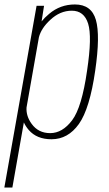

<svg xmlns="http://www.w3.org/2000/svg" viewBox="-74 -621 490 861"><path d="M-54.5 220 90 -595H123.5L112.5 -525Q126 -542 146.5 -559Q196 -601 262 -601Q336 -601 356 -531.8Q376 -462.5 353 -304.5Q328.5 -133.5 279.8 -65Q231 3.5 157 3.5Q91 3.5 55 -38Q40.5 -55 33 -72L-18.5 220ZM45 -139Q42.5 -100.5 68 -65.5Q98 -24 151 -24Q206 -24 249.5 -81.8Q293 -139.5 316.5 -304.5Q339.5 -457 321.2 -515Q303 -573 248 -573Q195 -573 151 -531.5Q111 -494.5 100.5 -454Z"/></svg>

Font: Anybody ExtraLight
Style: Italic
Weight: 200
Italic angle: -10°
Designer: Tyler Finck
Foundry: Etcetera Type Company
Version: Version 1.010; ttfautohint (v1.8.3) -l 8 -r 50 -G 200 -x 14 